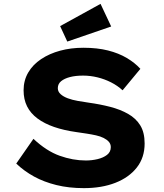

<svg xmlns="http://www.w3.org/2000/svg" viewBox="-20 -963 849 993"><path d="M414 10Q336 10 271.5 -6Q207 -22 156 -50Q105 -78 64 -117L153 -245Q220 -182 288.5 -157.5Q357 -133 424 -133Q455 -133 484.5 -140Q514 -147 533.5 -162Q553 -177 553 -202Q553 -218 543 -229.5Q533 -241 516 -249.5Q499 -258 476.5 -263Q454 -268 428 -272Q402 -276 374 -280Q310 -289 259.5 -306.5Q209 -324 173.5 -350.5Q138 -377 120 -413Q102 -449 102 -496Q102 -547 126 -588Q150 -629 193 -657.5Q236 -686 291.5 -701Q347 -716 411 -716Q483 -716 538.5 -702Q594 -688 636 -663Q678 -638 706 -607L614 -496Q588 -520 554.5 -537Q521 -554 484 -563Q447 -572 410 -572Q371 -572 342 -564.5Q313 -557 296 -543Q279 -529 279 -507Q279 -489 293.5 -476Q308 -463 331 -454.5Q354 -446 382.5 -441Q411 -436 439 -432Q497 -424 549.5 -410.5Q602 -397 642.5 -374Q683 -351 705.5 -314.5Q728 -278 728 -221Q728 -148 687.5 -96.5Q647 -45 576.5 -17.5Q506 10 414 10ZM328 -748 291 -828 500 -943 555 -826Z"/></svg>

Font: Lexend Giga
Style: Bold
Weight: 700
Version: Version 1.007